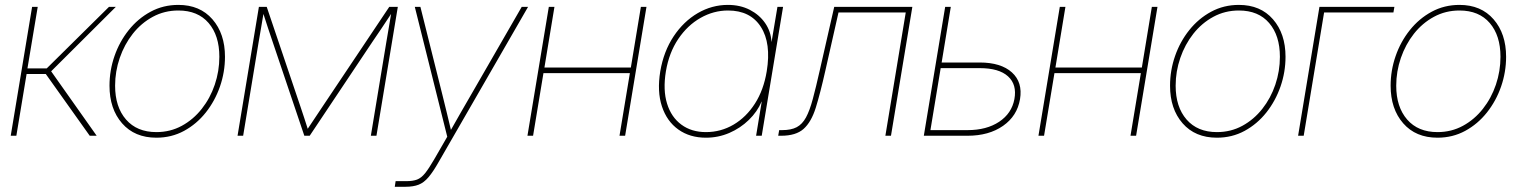

<svg xmlns="http://www.w3.org/2000/svg" viewBox="-20 -543 6072 768"><path d="M22.9 0 108.4 -515.6H130.9L89.8 -269.5H167L416 -515.6H443.4L184.6 -257.8L366.7 0H338.9L163.1 -247.1H86.4L45.4 0Z M605.5 7.8Q518.6 7.8 468.3 -49.8Q418 -107.4 418 -200.2Q418 -261.2 438 -318.8Q458 -376.5 494.9 -422.6Q531.7 -468.8 582.3 -496.1Q632.8 -523.4 693.4 -523.4Q779.8 -523.4 829.8 -465.8Q879.9 -408.2 879.9 -315.9Q879.9 -254.9 859.9 -197Q839.8 -139.2 803.2 -93Q766.6 -46.9 716.3 -19.5Q666 7.8 605.5 7.8ZM605.5 -14.6Q661.1 -14.6 707.3 -39.8Q753.4 -64.9 787.1 -107.7Q820.8 -150.4 839.1 -204.3Q857.4 -258.3 857.4 -315.9Q857.4 -400.9 814.5 -450.9Q771.5 -501 693.4 -501Q637.7 -501 591.3 -475.8Q544.9 -450.7 511.2 -408Q477.5 -365.2 459 -311.3Q440.4 -257.3 440.4 -200.2Q440.4 -115.2 484.1 -64.9Q527.8 -14.6 605.5 -14.6Z M930.2 0 1015.6 -515.6H1046.9L1181.6 -117.2Q1189.5 -94.7 1196.5 -72.5Q1203.6 -50.3 1210.9 -27.8Q1226.1 -50.3 1240.7 -72.5Q1255.4 -94.7 1270.5 -117.2L1537.1 -515.6H1571.3L1485.8 0H1463.4L1525.4 -375Q1530.3 -402.8 1534.9 -430.9Q1539.6 -459 1544.4 -487.3Q1525.9 -459 1507.1 -430.9Q1488.3 -402.8 1469.2 -375L1218.8 0H1197.3L1070.8 -375Q1061.5 -402.8 1052 -430.9Q1042.5 -459 1033.7 -487.3Q1028.8 -459 1024.2 -430.9Q1019.5 -402.8 1014.6 -375L952.6 0Z M1559.1 204.1 1562.5 181.6H1605.5Q1631.3 181.6 1648.2 175.3Q1665 168.9 1680.2 150.1Q1695.3 131.3 1716.3 95.2L1769 3.9L1639.2 -515.6H1661.6L1749.5 -164.1Q1758.3 -128.9 1766.8 -93.8Q1775.4 -58.6 1783.7 -23.4Q1803.7 -58.6 1823.7 -93.8Q1843.8 -128.9 1864.3 -164.1L2066.9 -515.6H2092.3L1735.8 103Q1712.9 143.6 1694.3 165.5Q1675.8 187.5 1654.5 195.8Q1633.3 204.1 1602.1 204.1Z M2197.8 -515.6 2157.7 -272.9H2503.4L2543.5 -515.6H2565.9L2480.5 0H2458L2499.5 -250.5H2153.8L2112.3 0H2089.8L2175.3 -515.6Z M2803.7 7.8Q2739.3 7.8 2693.4 -24.9Q2647.5 -57.6 2627.7 -117.4Q2607.9 -177.2 2621.1 -257.8Q2634.8 -337.9 2674.6 -397.7Q2714.4 -457.5 2771 -490.5Q2827.6 -523.4 2891.6 -523.4Q2940.9 -523.4 2979.2 -503.7Q3017.6 -483.9 3040.5 -450.7Q3063.5 -417.5 3065.9 -376H3066.4L3089.8 -515.6H3112.3L3026.9 0H3004.4L3026.9 -136.7H3026.4Q3009.3 -96.2 2975.3 -63.2Q2941.4 -30.3 2897.2 -11.2Q2853 7.8 2803.7 7.8ZM2803.7 -14.6Q2863.3 -14.6 2914.1 -44.4Q2964.8 -74.2 2999.8 -128.7Q3034.7 -183.1 3046.9 -257.8Q3065.4 -370.1 3023.4 -435.5Q2981.4 -501 2892.1 -501Q2834.5 -501 2782.2 -471.4Q2730 -441.9 2693.1 -387.2Q2656.2 -332.5 2643.6 -257.8Q2631.3 -183.1 2648.2 -128.7Q2665 -74.2 2705.6 -44.4Q2746.1 -14.6 2803.7 -14.6Z M3092.8 0 3096.7 -22.5H3108.4Q3144.5 -22.5 3166.7 -34.2Q3189 -45.9 3203.9 -73.2Q3218.8 -100.6 3231.2 -147Q3243.7 -193.4 3259.3 -262.7L3316.9 -515.6H3629.4L3543.9 0H3521.5L3603 -493.2H3334L3281.7 -261.7Q3261.2 -170.4 3243.2 -112.5Q3225.1 -54.7 3194.3 -27.3Q3163.6 0 3104.5 0Z M3746.6 -293H3898.4Q3983.9 -293 4027.6 -253.4Q4071.3 -213.9 4060.1 -146.5Q4048.8 -79.1 3992.2 -39.6Q3935.5 0 3850.1 0H3675.3L3760.7 -515.6H3783.2ZM3742.7 -270.5 3701.7 -22.5H3850.1Q3926.3 -22.5 3976.6 -55.9Q4026.9 -89.4 4037.6 -146.5Q4048.3 -204.6 4012.2 -237.5Q3976.1 -270.5 3898.9 -270.5Z M4241.7 -515.6 4201.7 -272.9H4547.4L4587.4 -515.6H4609.9L4524.4 0H4502L4543.5 -250.5H4197.8L4156.2 0H4133.8L4219.2 -515.6Z M4847.7 7.8Q4760.7 7.8 4710.4 -49.8Q4660.2 -107.4 4660.2 -200.2Q4660.2 -261.2 4680.2 -318.8Q4700.2 -376.5 4737.1 -422.6Q4773.9 -468.8 4824.5 -496.1Q4875 -523.4 4935.5 -523.4Q5022 -523.4 5072 -465.8Q5122.1 -408.2 5122.1 -315.9Q5122.1 -254.9 5102.1 -197Q5082 -139.2 5045.4 -93Q5008.8 -46.9 4958.5 -19.5Q4908.2 7.8 4847.7 7.8ZM4847.7 -14.6Q4903.3 -14.6 4949.5 -39.8Q4995.6 -64.9 5029.3 -107.7Q5063 -150.4 5081.3 -204.3Q5099.6 -258.3 5099.6 -315.9Q5099.6 -400.9 5056.6 -450.9Q5013.7 -501 4935.5 -501Q4879.9 -501 4833.5 -475.8Q4787.1 -450.7 4753.4 -408Q4719.7 -365.2 4701.2 -311.3Q4682.6 -257.3 4682.6 -200.2Q4682.6 -115.2 4726.3 -64.9Q4770 -14.6 4847.7 -14.6Z M5557.6 -515.6 5553.7 -493.2H5276.4L5194.8 0H5172.4L5257.8 -515.6Z M5730 7.8Q5643.1 7.8 5592.8 -49.8Q5542.5 -107.4 5542.5 -200.2Q5542.5 -261.2 5562.5 -318.8Q5582.5 -376.5 5619.4 -422.6Q5656.2 -468.8 5706.8 -496.1Q5757.3 -523.4 5817.9 -523.4Q5904.3 -523.4 5954.3 -465.8Q6004.4 -408.2 6004.4 -315.9Q6004.4 -254.9 5984.4 -197Q5964.4 -139.2 5927.7 -93Q5891.1 -46.9 5840.8 -19.5Q5790.5 7.8 5730 7.8ZM5730 -14.6Q5785.6 -14.6 5831.8 -39.8Q5877.9 -64.9 5911.6 -107.7Q5945.3 -150.4 5963.6 -204.3Q5981.9 -258.3 5981.9 -315.9Q5981.9 -400.9 5939 -450.9Q5896 -501 5817.9 -501Q5762.2 -501 5715.8 -475.8Q5669.4 -450.7 5635.7 -408Q5602.1 -365.2 5583.5 -311.3Q5564.9 -257.3 5564.9 -200.2Q5564.9 -115.2 5608.6 -64.9Q5652.3 -14.6 5730 -14.6Z"/></svg>

Font: Inter Display Thin
Style: Italic
Weight: 100
Italic angle: -9.39999°
Designer: Rasmus Andersson
Foundry: rsms
Version: Version 4.000;git-a52131595